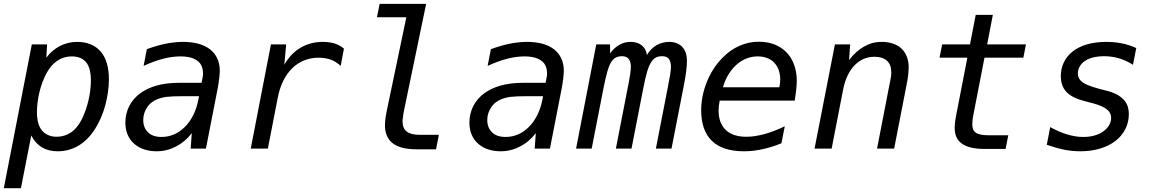

<svg xmlns="http://www.w3.org/2000/svg" viewBox="-21 -780 6061 1008"><path d="M-1 208H88.9L143.1 -68.8C157.2 -41 176.3 -20 199.2 -6.3C222.2 7.3 249.5 14.2 282.2 14.2C321.8 14.2 358.4 4.4 391.6 -15.6C424.8 -35.6 453.1 -64 478 -103C498 -134.3 518.1 -177.2 531.7 -227.1C544.4 -273.9 550.8 -321.8 550.8 -363.3C550.8 -425.8 536.6 -475.6 507.8 -509.3C478 -543.9 434.1 -560.1 384.8 -560.1C351.6 -560.1 321.8 -552.7 293.9 -538.6C266.1 -524.4 242.2 -503.9 222.2 -477.1L226.1 -546.9H146ZM276.9 -62C244.6 -62 217.8 -73.2 199.7 -94.7C182.1 -115.7 172.9 -147 172.9 -191.4C172.9 -221.7 177.2 -261.2 186.5 -298.3C194.8 -332.5 207.5 -367.2 224.1 -397C240.2 -425.8 257.3 -446.3 281.2 -461.9C303.7 -476.6 327.6 -483.9 355.5 -483.9C387.2 -483.9 413.6 -474.6 431.2 -453.1C446.8 -434.1 456.1 -404.3 456.1 -356.9C456.1 -324.7 451.7 -286.1 442.4 -248.5C434.1 -213.9 420.4 -175.8 404.8 -147C389.6 -119.1 372.6 -98.6 350.6 -84C330.1 -70.3 304.7 -62 276.9 -62Z M800.8 14.2C837.9 14.2 870.6 5.9 902.8 -10.7C934.6 -26.9 962.4 -50.3 985.8 -81.1L980 0H1060.1L1121.1 -312C1124.5 -330.1 1127.4 -347.2 1129.9 -368.2C1131.8 -385.3 1132.8 -398.4 1132.8 -409.7C1132.8 -456.5 1114.7 -494.6 1083 -520C1049.3 -546.9 1000 -560.1 940.4 -560.1C912.6 -560.1 881.8 -557.1 850.1 -550.8C818.4 -544.4 785.2 -534.7 750 -522L732.9 -434.1C769 -450.7 803.2 -463.4 835.9 -471.7C868.2 -480 898.9 -483.9 926.8 -483.9C966.8 -483.9 995.1 -475.6 1014.2 -461.9C1031.7 -449.2 1044.9 -429.7 1044.9 -392.6C1044.9 -391.6 1044.9 -387.7 1044.4 -384.3L1043 -375L1037.1 -345.2H917C832 -345.2 761.7 -325.7 712.4 -288.1C663.1 -250.5 637.2 -196.3 637.2 -136.7C637.2 -92.3 651.4 -54.2 682.1 -26.4C711.9 0.5 752.9 14.2 800.8 14.2ZM827.1 -61C794.9 -61 772 -69.8 756.3 -85C742.7 -98.1 731 -119.1 731 -149.9C731 -173.3 737.8 -195.8 751 -215.8C767.1 -240.2 787.6 -252 804.2 -258.8C816.9 -264.2 834.5 -269 853.5 -271.5C872.6 -273.9 901.4 -274.9 939.9 -274.9H1023.9L1020 -254.9C1009.3 -199.2 985.4 -149.4 949.2 -113.3C915 -79.1 873.5 -61 827.1 -61Z M1295.4 0H1385.3L1437.5 -268.1C1449.7 -331.5 1475.6 -385.3 1513.2 -421.9C1550.8 -458.5 1598.6 -477.1 1651.9 -477.1C1674.8 -477.1 1697.3 -473.6 1716.8 -466.3C1734.9 -459.5 1752.9 -448.2 1767.6 -434.1L1784.7 -524.9C1771 -536.6 1753.4 -545.9 1737.3 -551.3C1719.2 -557.1 1696.3 -560.1 1673.3 -560.1C1630.9 -560.1 1591.3 -549.8 1556.6 -529.3C1522 -508.8 1493.7 -479 1471.7 -439.9L1481.4 -546.9H1401.4Z M2167 3.9H2268.1L2283.2 -72.3H2180.2C2151.4 -72.3 2128.4 -78.1 2113.8 -89.8C2099.6 -101.1 2092.3 -119.1 2092.3 -144C2092.3 -160.2 2095.2 -162.6 2095.2 -166C2095.2 -168.5 2094.2 -171.4 2099.1 -195.3L2216.3 -759.8H1972.2L1958 -689.5H2112.3L2009.3 -197.3C2005.9 -180.7 2003.9 -167.5 2002.4 -155.3C2001 -143.1 2000 -131.8 2000 -121.1C2000 -78.6 2015.1 -47.4 2041.5 -27.3C2068.8 -6.3 2110.8 3.9 2167 3.9Z M2606.9 14.2C2644 14.2 2676.8 5.9 2709 -10.7C2740.7 -26.9 2768.6 -50.3 2792 -81.1L2786.1 0H2866.2L2927.2 -312C2930.7 -330.1 2933.6 -347.2 2936 -368.2C2938 -385.3 2939 -398.4 2939 -409.7C2939 -456.5 2920.9 -494.6 2889.2 -520C2855.5 -546.9 2806.2 -560.1 2746.6 -560.1C2718.8 -560.1 2688 -557.1 2656.2 -550.8C2624.5 -544.4 2591.3 -534.7 2556.2 -522L2539.1 -434.1C2575.2 -450.7 2609.4 -463.4 2642.1 -471.7C2674.3 -480 2705.1 -483.9 2732.9 -483.9C2772.9 -483.9 2801.3 -475.6 2820.3 -461.9C2837.9 -449.2 2851.1 -429.7 2851.1 -392.6C2851.1 -391.6 2851.1 -387.7 2850.6 -384.3L2849.1 -375L2843.3 -345.2H2723.1C2638.2 -345.2 2567.9 -325.7 2518.6 -288.1C2469.2 -250.5 2443.4 -196.3 2443.4 -136.7C2443.4 -92.3 2457.5 -54.2 2488.3 -26.4C2518.1 0.5 2559.1 14.2 2606.9 14.2ZM2633.3 -61C2601.1 -61 2578.1 -69.8 2562.5 -85C2548.8 -98.1 2537.1 -119.1 2537.1 -149.9C2537.1 -173.3 2543.9 -195.8 2557.1 -215.8C2573.2 -240.2 2593.8 -252 2610.4 -258.8C2623 -264.2 2640.6 -269 2659.7 -271.5C2678.7 -273.9 2707.5 -274.9 2746.1 -274.9H2830.1L2826.2 -254.9C2815.4 -199.2 2791.5 -149.4 2755.4 -113.3C2721.2 -79.1 2679.7 -61 2633.3 -61Z M3003.4 0H3085.4L3146.5 -313C3162.1 -393.1 3174.3 -434.1 3189 -456.1C3202.6 -476.6 3221.2 -484.9 3243.7 -484.9C3260.7 -484.9 3272.5 -480 3279.8 -470.2C3288.1 -459.5 3291 -444.8 3291 -430.2C3291 -418.5 3289.1 -401.4 3287.1 -388.2C3284.2 -367.7 3276.9 -330.1 3273.4 -313L3212.4 0H3294.4L3355.5 -313C3370.1 -387.7 3381.8 -429.2 3397.5 -453.6C3410.6 -474.1 3427.7 -484.9 3454.1 -484.9C3471.2 -484.9 3482.9 -480.5 3490.2 -471.2C3497.6 -461.9 3501.5 -445.8 3501.5 -430.2C3501.5 -420.4 3500 -403.8 3497.1 -386.7C3495.6 -377.4 3487.3 -333 3483.4 -313L3422.4 0H3504.4L3566.4 -316.9C3574.2 -356.9 3578.1 -378.9 3581.1 -402.3C3584 -424.3 3585.4 -447.3 3585.4 -460.4C3585.4 -485.4 3580.1 -513.7 3560.5 -534.2C3543.5 -551.8 3519 -560.1 3492.2 -560.1C3469.2 -560.1 3445.3 -554.2 3425.3 -542.5C3406.2 -531.2 3388.7 -514.2 3375.5 -491.2C3372.1 -512.7 3363.3 -529.8 3348.1 -542C3333 -554.2 3313.5 -560.1 3289.6 -560.1C3268.1 -560.1 3249 -555.2 3231 -544.9C3212.9 -534.7 3196.3 -519.5 3182.1 -500L3181.6 -546.9H3109.4Z M3884.8 14.2C3919.9 14.2 3949.2 10.3 3981.4 3.4C4015.1 -3.9 4044.4 -12.7 4081.5 -27.8L4099.1 -117.2C4062 -99.1 4026.4 -85.4 3992.7 -76.2C3958.5 -66.9 3927.7 -62 3897.5 -62C3851.1 -62 3814 -73.7 3789.1 -97.7C3764.2 -121.6 3751.5 -156.2 3751.5 -199.7C3751.5 -208 3752 -215.3 3752.9 -223.6C3753.9 -231.9 3755.4 -241.7 3757.3 -252H4151.4C4156.2 -282.7 4158.7 -304.7 4159.7 -314.9C4161.1 -331.1 4162.1 -342.3 4162.1 -356C4162.1 -415.5 4143.6 -468.8 4107.9 -505.4C4073.7 -540.5 4024.9 -561 3963.4 -561C3926.3 -561 3893.1 -553.7 3860.4 -539.1C3828.6 -524.9 3799.8 -505.4 3770.5 -475.1C3735.8 -439.5 3709 -397.5 3689.5 -348.6C3669.9 -299.8 3660.2 -250 3660.2 -200.2C3660.2 -130.4 3679.2 -76.7 3716.3 -40.5C3752.4 -5.4 3807.1 14.2 3884.8 14.2ZM3774.4 -321.8C3788.6 -372.6 3815.4 -413.1 3845.2 -439.9C3879.4 -470.7 3918.5 -483.9 3957 -483.9C3991.7 -483.9 4022.5 -473.1 4043.5 -451.2C4064.5 -429.2 4075.2 -398.4 4075.2 -361.8C4075.2 -354 4074.7 -349.1 4074.2 -343.8C4073.7 -337.9 4072.3 -330.6 4070.3 -321.8Z M4255.4 0H4345.2L4405.3 -309.1C4416 -363.8 4436 -406.2 4464.8 -436.5C4493.7 -466.8 4528.8 -481.9 4570.8 -481.9C4598.6 -481.9 4620.6 -475.1 4635.7 -460.9C4650.9 -446.8 4658.2 -427.2 4658.2 -398.9C4658.2 -382.3 4655.8 -373 4650.9 -346.2C4649.9 -342.3 4651.4 -345.2 4649.4 -339.4L4583.5 0H4673.3L4739.3 -338.9C4743.7 -361.8 4745.6 -374 4747.1 -387.2C4748.5 -400.4 4749.5 -417.5 4749.5 -428.2C4749.5 -467.3 4736.3 -502 4711.9 -524.9C4687 -548.3 4650.9 -560.1 4608.4 -560.1C4572.3 -560.1 4543.9 -551.8 4516.1 -536.1C4487.3 -520 4460.9 -496.6 4436.5 -464.8L4442.4 -546.9H4362.3Z M5149.4 2H5258.3L5272.5 -69.8H5171.4C5138.2 -69.8 5115.2 -74.2 5102.5 -83C5089.4 -91.8 5083.5 -106.4 5083.5 -128.4C5083.5 -134.8 5084 -143.1 5085 -151.4C5085.9 -157.7 5085 -155.8 5089.4 -178.2L5147.5 -477.1H5351.6L5365.2 -546.9H5161.6L5191.4 -702.1H5101.6L5071.3 -546.9H4925.3L4911.6 -477.1H5057.6L4999.5 -178.2C4996.1 -161.1 4994.1 -147 4993.2 -138.7C4991.7 -127.4 4991.2 -116.2 4991.2 -108.4C4991.2 -69.3 5003.9 -43.5 5029.8 -25.4C5054.2 -8.3 5091.8 2 5149.4 2Z M5651.4 14.2C5722.7 14.2 5788.1 -3.9 5835 -40C5880.4 -75.2 5905.3 -125 5905.3 -180.2C5905.3 -214.4 5896 -238.3 5877 -258.3C5856 -279.8 5824.7 -294.9 5791.5 -303.2L5756.3 -312C5752.9 -313 5755.4 -312 5745.6 -314.9C5686 -332 5637.7 -348.1 5637.7 -394.5C5637.7 -417 5648.9 -442.4 5674.8 -460C5699.2 -476.6 5735.4 -484.9 5775.4 -484.9C5802.7 -484.9 5830.1 -481 5854.5 -473.6C5877.4 -466.8 5904.3 -454.6 5927.2 -439.9L5944.3 -527.8C5920.4 -538.6 5895.5 -546.9 5869.1 -552.2C5842.8 -557.6 5814.9 -560.1 5787.1 -560.1C5711.4 -560.1 5652.3 -542 5612.3 -511.2C5569.8 -478.5 5548.3 -432.1 5548.3 -380.9C5548.3 -346.2 5558.1 -317.9 5578.1 -296.9C5598.1 -275.9 5628.4 -261.2 5670.4 -250L5703.1 -241.2L5716.8 -237.8C5788.1 -218.3 5812.5 -194.8 5812.5 -160.6C5812.5 -135.3 5798.8 -109.9 5771.5 -90.3C5744.1 -70.8 5708.5 -61 5666 -61C5637.7 -61 5611.3 -65.4 5582 -74.2C5553.2 -82.5 5523.4 -95.7 5492.7 -112.8L5474.6 -20C5505.9 -9.3 5536.6 0 5565.9 5.9C5590.3 10.7 5620.6 14.2 5651.4 14.2Z"/></svg>

Font: Hack
Style: Oblique
Weight: 400
Italic angle: -12°
Monospace: yes
Designer: Christopher Simpkins
Foundry: Christopher Simpkins
Version: Version 2.010